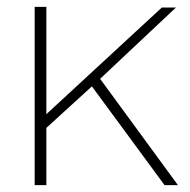

<svg xmlns="http://www.w3.org/2000/svg" viewBox="-20 -540 554 560"><path d="M460 0 248 -288.1 115.2 -167V0H81.1V-520H115.2V-207L452.1 -518.1H493.2L272 -310.1L499 0Z"/></svg>

Font: Rawline ExtraLight
Style: Regular
Weight: 275
Designer: Matt McInerney, Pablo Impallari, Rodrigo Fuenzalida
Foundry: Matt McInerney, Pablo Impallari, Rodrigo Fuenzalida
Version: Version 4.020;PS 004.020;hotconv 1.0.88;makeotf.lib2.5.64775